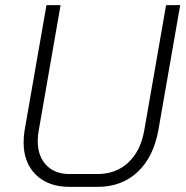

<svg xmlns="http://www.w3.org/2000/svg" viewBox="-20 -720 725 748"><path d="M72 -165Q72 -190 76 -213L161 -700H216L131 -212Q127 -193 127 -171Q127 -112 160 -77Q193 -42 251 -42H360Q432 -42 480 -87Q528 -132 542 -212L627 -700H682L597 -213Q578 -108 516 -50Q454 8 360 8H251Q168 8 120 -39Q72 -86 72 -165Z"/></svg>

Font: Bai Jamjuree Light
Style: Italic
Weight: 300
Italic angle: -10°
Version: Version 1.000; ttfautohint (v1.6)